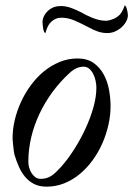

<svg xmlns="http://www.w3.org/2000/svg" viewBox="-20 -680 492 708"><path d="M84.5 -83Q84.5 -73.2 87.4 -62.3Q90.3 -51.3 96.2 -42Q102.1 -32.7 110.4 -26.6Q118.7 -20.5 129.9 -20.5Q141.6 -20.5 151.1 -23.2Q160.6 -25.9 169.2 -31.5Q177.7 -37.1 186.3 -45.2Q194.8 -53.2 204.6 -64Q230 -92.3 253.4 -129.2Q276.9 -166 295.2 -205.6Q313.5 -245.1 324.5 -284.2Q335.4 -323.2 335.4 -356.4Q335.4 -368.7 332.5 -382.3Q329.6 -396 323.7 -407.5Q317.9 -418.9 309.1 -426.5Q300.3 -434.1 288.1 -434.1Q261.2 -434.1 236.3 -410.6Q201.7 -378.9 173.8 -341.1Q146 -303.2 126 -261.2Q106 -219.2 95.2 -174.1Q84.5 -128.9 84.5 -83ZM266.1 -464.4Q301.8 -464.4 325.2 -447.8Q348.6 -431.2 362.5 -405.3Q376.5 -379.4 382.1 -348.4Q387.7 -317.4 387.7 -288.1Q387.7 -254.9 379.9 -220Q372.1 -185.1 357.7 -152.1Q343.3 -119.1 322.3 -90.1Q301.3 -61 275.1 -39.1Q249 -17.1 217.8 -4.4Q186.5 8.3 151.9 8.3Q125.5 8.3 106.4 -1.2Q87.4 -10.7 73.5 -26.9Q59.6 -43 50 -64.5Q40.5 -85.9 33.2 -109.9Q32.2 -113.8 31 -122.6Q29.8 -131.3 28.8 -141.1Q27.8 -150.9 27.1 -159.4Q26.4 -168 26.4 -171.4Q26.4 -203.1 34.4 -237.3Q42.5 -271.5 57.4 -304Q72.3 -336.4 93.8 -365.7Q115.2 -395 141.8 -416.7Q168.5 -438.5 199.7 -451.4Q231 -464.4 266.1 -464.4ZM147.5 -558.1Q144 -558.6 141.8 -564.5Q139.6 -570.3 138.7 -577.6Q137.7 -585 137.2 -591.3Q136.7 -597.7 136.7 -600.1Q137.2 -610.4 141.4 -619.1Q145.5 -627.9 151.9 -635Q158.2 -642.1 165.8 -647Q173.3 -651.9 180.7 -654.3Q190.9 -657.7 205.1 -657.7Q223.6 -657.7 242.7 -650.6Q261.7 -643.6 278.8 -634.8Q288.1 -629.4 298.8 -624Q309.6 -618.7 321.3 -614Q333 -609.4 345.5 -606.4Q357.9 -603.5 369.6 -603.5Q380.9 -603.5 394.5 -608.9Q408.7 -613.3 420.2 -624.5Q431.6 -635.7 439.9 -660.2Q441.9 -660.2 444.1 -656Q446.3 -651.9 448 -646Q449.7 -640.1 450.7 -633.3Q451.7 -626.5 451.7 -621.1Q450.7 -611.3 446 -602.3Q441.4 -593.3 434.3 -585.4Q427.2 -577.6 418.7 -572Q410.2 -566.4 401.9 -563Q395.5 -560.5 388.9 -559.3Q382.3 -558.1 375.5 -558.1Q356.9 -558.1 340.3 -564Q323.7 -569.8 309.1 -578.1Q308.1 -579.1 306.6 -579.3Q305.2 -579.6 304.2 -580.6Q280.3 -593.3 255.6 -604Q231 -614.7 207.5 -614.7Q202.1 -614.7 197 -614Q191.9 -613.3 187.5 -611.3Q173.8 -606 164.1 -594.5Q154.3 -583 147.5 -558.1Z"/></svg>

Font: IM FELL French Canon
Style: Italic
Weight: 400
Italic angle: -17°
Designer: Igino Marini
Foundry: Igino Marini
Version: 3.00